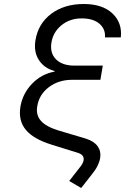

<svg xmlns="http://www.w3.org/2000/svg" viewBox="-20 -760 640 960"><path d="M388 -668Q329 -668 287 -633.5Q245 -599 237 -546Q229 -494 260.5 -463Q292 -432 351 -432H494L482 -361H341Q273 -361 224 -324Q175 -287 166 -227Q159 -185 184.5 -156Q210 -127 271 -108L409 -67Q450 -54 468 -29Q486 -4 481 29Q478 48 468 68.5Q458 89 440 111L386 180L326 145L383 72Q396 55 398 41Q402 14 369 4L237 -37Q147 -65 109 -111Q71 -157 82 -226Q93 -292 140 -341Q187 -390 253 -402V-405Q202 -418 175 -459Q148 -500 157 -557Q170 -641 235.5 -690.5Q301 -740 399 -740Q492 -740 542 -693Q592 -646 584 -573H505Q508 -615 477 -641.5Q446 -668 388 -668Z"/></svg>

Font: JetBrains Mono NL Light
Style: Italic
Weight: 300
Italic angle: -9°
Designer: Philipp Nurullin, Konstantin Bulenkov
Foundry: JetBrains
Version: Version 2.304; ttfautohint (v1.8.4.7-5d5b)